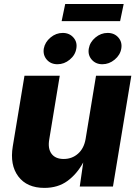

<svg xmlns="http://www.w3.org/2000/svg" viewBox="-20 -919 677 946"><path d="M198.7 6.8Q112.8 6.8 70.3 -49.6Q27.8 -106 43 -198.2L100.6 -545.9H274.4L222.7 -232.4Q214.8 -187 233.9 -161.4Q252.9 -135.7 293.9 -135.7Q335 -135.7 364.5 -161.9Q394 -188 401.9 -234.9L453.1 -545.9H627L536.6 0H373L390.1 -118.7Q359.4 -62 312.5 -27.6Q265.6 6.8 198.7 6.8ZM589.4 -899.4 571.8 -814.9H283.7L301.3 -899.4ZM263.2 -602.5Q230 -602.5 210.4 -625.2Q190.9 -647.9 195.8 -679.7Q201.7 -711.4 228.8 -734.1Q255.9 -756.8 289.1 -756.8Q321.8 -756.8 341.8 -734.1Q361.8 -711.4 356 -679.7Q351.1 -647.9 323.7 -625.2Q296.4 -602.5 263.2 -602.5ZM484.4 -602.5Q451.7 -602.5 431.9 -625.2Q412.1 -647.9 417.5 -679.7Q422.9 -711.4 450 -734.1Q477.1 -756.8 510.3 -756.8Q543.5 -756.8 563.2 -734.1Q583 -711.4 577.6 -679.7Q572.3 -647.9 544.9 -625.2Q517.6 -602.5 484.4 -602.5Z"/></svg>

Font: Inter Extra Bold
Style: Italic
Weight: 800
Italic angle: -9.39999°
Designer: Rasmus Andersson
Foundry: rsms
Version: Version 4.000;git-3c8e0fc